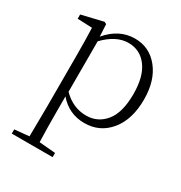

<svg xmlns="http://www.w3.org/2000/svg" viewBox="-181 -652 984 1042"><g transform="rotate(30 311.0 -130.5)"><path d="M195.3 -407.2V-90.8Q258.8 -26.4 341.8 -26.4Q414.1 -26.4 460.4 -83Q506.8 -139.6 506.8 -255.9Q506.8 -365.2 462.9 -424.3Q418.9 -483.4 345.7 -483.4Q268.6 -483.4 195.3 -407.2ZM188.5 -510.7 192.4 -434.6Q265.6 -521.5 364.3 -521.5Q456.1 -521.5 513.7 -449.2Q571.3 -377 571.3 -258.8Q571.3 -133.8 510.7 -60.1Q450.2 13.7 353.5 13.7Q256.8 13.7 193.4 -60.5V32.2Q193.4 136.7 196.3 224.6L297.9 233.4V259.8H42V233.4L132.8 224.6Q134.8 107.4 134.8 33.2V-278.3Q134.8 -380.9 131.8 -455.1L40 -459V-485.4L174.8 -517.6Z"/></g></svg>

Font: GenYoMin TW TTF ExtraLight
Style: Regular
Weight: 250
Version: Version 1.300